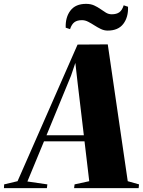

<svg xmlns="http://www.w3.org/2000/svg" viewBox="-108 -975 740 995"><path d="M-87.5 0 -86.5 -19.5 -17 -36 294 -744 450.5 -745 554 -36 612.5 -19.5 610.5 0H276L278.5 -19.5L354.5 -36L330 -242.5H120L34 -34.5L137.5 -19.5L135 0ZM133 -274H326.5L294 -547.5L282.5 -649L260 -582.5ZM450 -816.5Q431.5 -816.5 414.5 -824.8Q397.5 -833 381.2 -843.5Q365 -854 349 -862.2Q333 -870.5 317 -870.5Q292 -870.5 277.8 -860Q263.5 -849.5 255 -824L232.5 -831.5Q230.5 -885.5 257 -920.2Q283.5 -955 338 -955Q362 -955 380 -946.8Q398 -938.5 412.8 -928Q427.5 -917.5 441.2 -909.2Q455 -901 471 -901Q496 -901 510.5 -911.5Q525 -922 533 -947.5L555.5 -940Q557.5 -886 531 -851.2Q504.5 -816.5 450 -816.5Z"/></svg>

Font: Merriweather 144pt Black
Style: Italic
Weight: 900
Italic angle: -7.8°
Version: Version 2.101